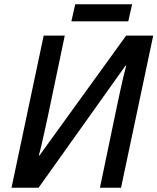

<svg xmlns="http://www.w3.org/2000/svg" viewBox="-20 -881 739 901"><path d="M34 0 185 -714H284L205 -337Q199 -309 191 -273Q183 -237 175.5 -204Q168 -171 162 -151H165L572 -714H699L548 0H449L528 -379Q535 -412 542.5 -447Q550 -482 557.5 -514.5Q565 -547 572 -572L569 -573L161 0ZM315 -781 333 -861H600L582 -781Z"/></svg>

Font: Noto Sans Display Medium
Style: Italic
Weight: 500
Italic angle: -12°
Designer: Monotype Design Team
Foundry: Monotype Imaging Inc.
Version: Version 2.003